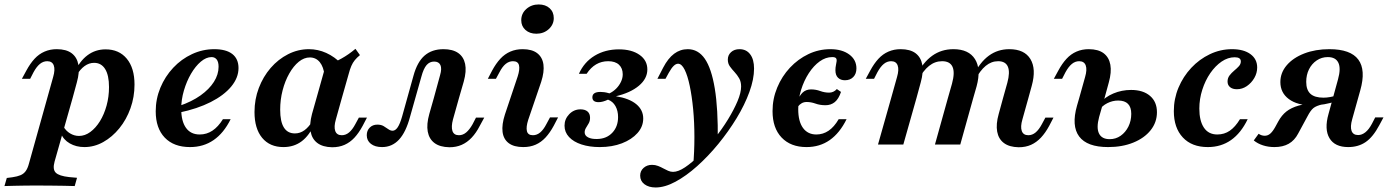

<svg xmlns="http://www.w3.org/2000/svg" viewBox="-91 -649 6238 862"><path d="M383.1 -427.4Q443.5 -427.4 478.2 -385.5Q512.9 -343.5 512.9 -269.4Q512.9 -213.7 494.8 -162.9Q476.6 -112.1 444.8 -73Q412.9 -33.9 372.6 -11.3Q332.3 11.3 287.9 11.3Q250.8 11.3 222.2 -5.2Q193.5 -21.8 182.3 -50.8L193.5 -81.5Q204.8 -61.3 223.8 -50Q242.7 -38.7 263.7 -38.7Q290.3 -38.7 314.5 -56.5Q338.7 -74.2 357.7 -104.8Q376.6 -135.5 387.5 -175Q398.4 -214.5 398.4 -258.1Q398.4 -311.3 381 -339.1Q363.7 -366.9 331.5 -366.9Q308.9 -366.9 288.7 -352.4Q268.5 -337.9 251.6 -308.9L243.5 -323.4Q266.1 -374.2 301.6 -400.8Q337.1 -427.4 383.1 -427.4ZM121 -208.1 147.6 -303.2Q157.3 -336.3 150.4 -355.2Q143.5 -374.2 121 -374.2Q103.2 -374.2 88.3 -362.1Q73.4 -350 59.7 -325L44.4 -295.2H7.3L27.4 -332.3Q44.4 -363.7 64.1 -385.1Q83.9 -406.5 108.9 -417.3Q133.9 -428.2 163.7 -428.2Q206.5 -428.2 230.6 -410.1Q254.8 -391.9 260.9 -358.5Q266.9 -325 254 -279L234.7 -208.1ZM67.7 183.9Q41.9 183.9 19.4 184.3Q-3.2 184.7 -25 185.1Q-46.8 185.5 -71 186.3L-60.5 150L-35.5 146.8Q-12.9 143.5 1.2 137.5Q15.3 131.5 24.2 119.4Q33.1 107.3 38.7 86.3L121 -208.1H234.7L154 76.6Q144.4 111.3 159.3 126.2Q174.2 141.1 219.4 146L254.8 149.2L244.4 186.3Q224.2 185.5 196.4 185.1Q168.5 184.7 135.9 184.3Q103.2 183.9 67.7 183.9Z M762.1 11.3Q689.5 11.3 648.8 -31Q608.1 -73.4 608.1 -149.2Q608.1 -204.8 629 -255.2Q650 -305.6 686.7 -344.8Q723.4 -383.9 771 -406Q818.5 -428.2 871 -428.2Q924.2 -428.2 952 -406.5Q979.8 -384.7 979.8 -343.5Q979.8 -300 947.2 -260.5Q914.5 -221 854.8 -190.7Q795.2 -160.5 713.7 -143.5V-173.4Q770.2 -192.7 809.3 -220.6Q848.4 -248.4 869.4 -281.5Q890.3 -314.5 890.3 -349.2Q890.3 -371 881.9 -381.9Q873.4 -392.7 858.9 -392.7Q834.7 -392.7 810.5 -372.2Q786.3 -351.6 766.5 -317.7Q746.8 -283.9 734.7 -242.7Q722.6 -201.6 722.6 -160.5Q722.6 -104.8 744 -75Q765.3 -45.2 805.6 -45.2Q837.1 -45.2 862.9 -62.5Q888.7 -79.8 909.7 -113.7H944.4Q913.7 -51.6 868.1 -20.2Q822.6 11.3 762.1 11.3Z M1181.5 11.3Q1120.2 11.3 1085.9 -30.2Q1051.6 -71.8 1051.6 -146Q1051.6 -203.2 1071 -254Q1090.3 -304.8 1124.2 -344Q1158.1 -383.1 1202.4 -405.6Q1246.8 -428.2 1296 -428.2Q1336.3 -428.2 1373.8 -411.3Q1411.3 -394.4 1443.5 -361.3L1366.1 -309.7Q1362.1 -348.4 1344.8 -369.8Q1327.4 -391.1 1300 -391.1Q1274.2 -391.1 1250.4 -371.8Q1226.6 -352.4 1207.7 -319Q1188.7 -285.5 1177.8 -243.5Q1166.9 -201.6 1166.9 -156.5Q1166.9 -103.2 1183.5 -76.6Q1200 -50 1233.1 -50Q1256.5 -50 1276.2 -64.5Q1296 -79 1312.9 -107.3L1321 -93.5Q1298.4 -41.1 1263.7 -14.9Q1229 11.3 1181.5 11.3ZM1329.8 -208.1 1371 -354.8Q1410.5 -368.5 1442.3 -386.3Q1474.2 -404 1504.8 -429.8L1525 -401.6Q1511.3 -390.3 1502 -379Q1492.7 -367.7 1486.3 -352.8Q1479.8 -337.9 1474.2 -316.1L1443.5 -208.1ZM1416.9 -112.9Q1407.3 -79.8 1414.1 -60.9Q1421 -41.9 1443.5 -41.9Q1461.3 -41.9 1476.2 -54.4Q1491.1 -66.9 1504 -91.1L1520.2 -121H1556.5L1537.1 -83.9Q1520.2 -52.4 1500.4 -31Q1480.6 -9.7 1456 1.2Q1431.5 12.1 1400 12.1Q1358.1 11.3 1333.9 -6.9Q1309.7 -25 1303.6 -58.1Q1297.6 -91.1 1309.7 -137.1L1329.8 -208.1H1443.5Z M1624.2 11.3Q1592.7 11.3 1574.2 -3.2Q1555.6 -17.7 1555.6 -41.9Q1555.6 -62.9 1569 -76.2Q1582.3 -89.5 1603.2 -89.5Q1620.2 -89.5 1631.5 -82.7Q1642.7 -75.8 1652.4 -69Q1662.1 -62.1 1671.8 -62.1Q1683.9 -62.1 1694.4 -77.4Q1704.8 -92.7 1714.5 -126.6L1765.3 -308.9Q1782.3 -371 1815.3 -399.6Q1848.4 -428.2 1900 -428.2Q1941.1 -428.2 1965.7 -411.3Q1990.3 -394.4 1997.2 -362.1Q2004 -329.8 1991.1 -283.1L1969.4 -208.1H1856.5L1884.7 -311.3Q1893.5 -341.1 1886.3 -356.9Q1879 -372.6 1858.1 -372.6Q1837.9 -372.6 1824.2 -356.9Q1810.5 -341.1 1800.8 -304.8L1750 -125Q1731.5 -55.6 1700.4 -22.2Q1669.4 11.3 1624.2 11.3ZM1942.7 -112.9Q1933.9 -79.8 1940.3 -60.9Q1946.8 -41.9 1969.4 -41.9Q1987.1 -41.9 2002 -54.4Q2016.9 -66.9 2030.6 -91.1L2046 -121H2083.1L2062.9 -83.9Q2046.8 -52.4 2026.6 -31Q2006.5 -9.7 1981.9 1.2Q1957.3 12.1 1926.6 12.1Q1883.9 11.3 1859.7 -6.9Q1835.5 -25 1829.4 -58.1Q1823.4 -91.1 1836.3 -137.1L1856.5 -208.1H1969.4Z M2280.6 -111.3Q2270.2 -79 2274.6 -60.5Q2279 -41.9 2301.6 -41.9Q2319.4 -41.9 2334.3 -54.4Q2349.2 -66.9 2362.1 -91.9L2378.2 -121.8H2414.5L2395.2 -84.7Q2378.2 -53.2 2358.5 -31.9Q2338.7 -10.5 2314.1 0.4Q2289.5 11.3 2258.1 11.3Q2216.1 11.3 2192.7 -6.5Q2169.4 -24.2 2165.3 -56.9Q2161.3 -89.5 2175.8 -134.7L2233.1 -305.6Q2243.5 -337.9 2239.1 -356Q2234.7 -374.2 2212.1 -374.2Q2194.4 -374.2 2179.4 -362.1Q2164.5 -350 2151.6 -325L2135.5 -295.2H2099.2L2118.5 -332.3Q2135.5 -363.7 2155.2 -385.1Q2175 -406.5 2200 -417.3Q2225 -428.2 2255.6 -428.2Q2297.6 -428.2 2321 -410.1Q2344.4 -391.9 2348.8 -359.3Q2353.2 -326.6 2338.7 -281.5ZM2316.9 -497.6Q2287.1 -497.6 2268.1 -514.5Q2249.2 -531.5 2249.2 -558.1Q2249.2 -588.7 2272.2 -608.9Q2295.2 -629 2327.4 -629Q2358.1 -629 2376.6 -612.1Q2395.2 -595.2 2395.2 -567.7Q2395.2 -538.7 2372.6 -518.1Q2350 -497.6 2316.9 -497.6Z M2601.6 11.3Q2555.6 11.3 2519.8 -0.4Q2483.9 -12.1 2463.7 -33.9Q2443.5 -55.6 2443.5 -84.7Q2443.5 -114.5 2464.5 -136.3Q2485.5 -158.1 2515.3 -158.1Q2535.5 -158.1 2546.8 -148.4Q2558.1 -138.7 2558.1 -120.2Q2558.1 -105.6 2552 -95.2Q2546 -84.7 2539.9 -75Q2533.9 -65.3 2533.9 -54.8Q2533.9 -40.3 2549.2 -32.3Q2564.5 -24.2 2590.3 -25Q2632.3 -25.8 2658.1 -53.2Q2683.9 -80.6 2683.9 -123.4Q2683.9 -151.6 2672.2 -172.6Q2660.5 -193.5 2638.7 -201.6Q2626.6 -196 2616.1 -193.1Q2605.6 -190.3 2596.8 -190.3Q2568.5 -190.3 2568.5 -212.1Q2568.5 -236.3 2604.8 -236.3Q2612.9 -236.3 2622.2 -235.1Q2631.5 -233.9 2645.2 -229.8Q2662.1 -237.9 2675.4 -251.2Q2688.7 -264.5 2696.8 -281.5Q2704.8 -298.4 2704.8 -315.3Q2704.8 -342.7 2687.9 -358.5Q2671 -374.2 2639.5 -374.2Q2609.7 -374.2 2585.5 -360.1Q2561.3 -346 2542.7 -317.7H2508.1Q2531.5 -370.2 2578.6 -398.8Q2625.8 -427.4 2687.9 -427.4Q2745.2 -427.4 2780.2 -402.8Q2815.3 -378.2 2815.3 -337.1Q2815.3 -296 2777.4 -264.1Q2739.5 -232.3 2674.2 -216.9Q2733.9 -207.3 2765.3 -181.5Q2796.8 -155.6 2796.8 -116.9Q2796.8 -80.6 2771 -51.6Q2745.2 -22.6 2701.2 -5.6Q2657.3 11.3 2601.6 11.3Z M2852.4 192.7Q2821.8 192.7 2802.4 178.2Q2783.1 163.7 2783.1 139.5Q2783.1 118.5 2798.4 104.8Q2813.7 91.1 2836.3 91.1Q2850.8 91.1 2863.3 96Q2875.8 100.8 2886.7 106.9Q2897.6 112.9 2908.5 117.7Q2919.4 122.6 2930.6 122.6Q2954 122.6 2984.7 102Q3015.3 81.5 3049.6 47.6Q3083.9 13.7 3117.3 -27.8Q3150.8 -69.4 3177.4 -112.9Q3204 -156.5 3220.2 -194.8Q3236.3 -233.1 3236.3 -260.5Q3236.3 -282.3 3227.4 -297.6Q3218.5 -312.9 3206.9 -325.4Q3195.2 -337.9 3185.9 -350.8Q3176.6 -363.7 3176.6 -381.5Q3176.6 -401.6 3191.1 -414.9Q3205.6 -428.2 3229 -428.2Q3259.7 -428.2 3277 -405.2Q3294.4 -382.3 3294.4 -341.1Q3294.4 -293.5 3273.4 -235.9Q3252.4 -178.2 3216.1 -118.5Q3179.8 -58.9 3134.3 -3.2Q3088.7 52.4 3039.1 96.8Q2989.5 141.1 2941.5 166.9Q2893.5 192.7 2852.4 192.7ZM3021 96Q3026.6 32.3 3026.6 -33.5Q3026.6 -99.2 3021 -158.5Q3015.3 -217.7 3005.6 -263.7Q2996 -309.7 2982.7 -336.3Q2969.4 -362.9 2953.2 -362.9Q2943.5 -362.9 2933.5 -353.2Q2923.4 -343.5 2911.3 -321.8L2896.8 -295.2H2860.5L2886.3 -345.2Q2908.1 -387.1 2935.5 -407.7Q2962.9 -428.2 2996.8 -428.2Q3043.5 -428.2 3073.4 -385.1Q3103.2 -341.9 3118.1 -251.6Q3133.1 -161.3 3131.5 -18.5Q3116.1 0.8 3099.2 20.2Q3082.3 39.5 3063.3 58.1Q3044.4 76.6 3021 96Z M3529.8 11.3Q3458.9 11.3 3418.1 -31.5Q3377.4 -74.2 3377.4 -150Q3377.4 -205.6 3398.4 -256Q3419.4 -306.5 3455.6 -345.2Q3491.9 -383.9 3538.3 -406Q3584.7 -428.2 3637.1 -428.2Q3689.5 -428.2 3721.8 -404.4Q3754 -380.6 3754 -341.9Q3754 -317.7 3739.9 -303.2Q3725.8 -288.7 3702.4 -288.7Q3683.1 -288.7 3671.4 -300Q3659.7 -311.3 3659.7 -333.9Q3659.7 -346 3662.1 -356.9Q3664.5 -367.7 3665.3 -375.4Q3666.1 -383.1 3662.1 -387.9Q3658.1 -392.7 3645.2 -392.7Q3616.1 -392.7 3589.1 -373.4Q3562.1 -354 3540.3 -320.6Q3518.5 -287.1 3505.6 -245.6Q3492.7 -204 3492.7 -158.9Q3492.7 -104 3514.1 -74.6Q3535.5 -45.2 3574.2 -45.2Q3604 -45.2 3629 -62.1Q3654 -79 3674.2 -113.7H3709.7Q3679 -51.6 3634.3 -20.2Q3589.5 11.3 3529.8 11.3ZM3491.9 -171 3484.7 -186.3Q3496.8 -218.5 3512.1 -233.1Q3527.4 -247.6 3550 -247.6Q3571.8 -247.6 3591.5 -240.3Q3611.3 -233.1 3631.5 -233.1Q3641.1 -233.1 3650 -237.1Q3658.9 -241.1 3666.1 -249.2L3684.7 -236.3Q3674.2 -204.8 3656.9 -190.7Q3639.5 -176.6 3615.3 -176.6Q3590.3 -176.6 3570.2 -183.9Q3550 -191.1 3530.6 -191.1Q3518.5 -191.1 3508.9 -185.9Q3499.2 -180.6 3491.9 -171Z M4164.5 -208.1 4183.1 -273.4Q4196.8 -323.4 4185.5 -348.8Q4174.2 -374.2 4138.7 -374.2Q4106.5 -374.2 4080.2 -353.2Q4054 -332.3 4031.5 -290.3L4023.4 -310.5Q4053.2 -369.4 4094.4 -398.8Q4135.5 -428.2 4189.5 -428.2Q4258.1 -428.2 4286.3 -383.5Q4314.5 -338.7 4293.5 -261.3L4278.2 -208.1ZM4412.1 -208.1 4431.5 -277.4Q4444.4 -325 4433.9 -349.6Q4423.4 -374.2 4390.3 -374.2Q4359.7 -374.2 4334.3 -353.2Q4308.9 -332.3 4287.1 -290.3L4279 -310.5Q4308.9 -370.2 4348.8 -399.2Q4388.7 -428.2 4440.3 -428.2Q4508.1 -428.2 4535.1 -383.9Q4562.1 -339.5 4541.1 -263.7L4525.8 -208.1ZM3909.7 -208.1 3936.3 -303.2Q3946 -336.3 3939.1 -355.2Q3932.3 -374.2 3909.7 -374.2Q3891.9 -374.2 3877 -362.1Q3862.1 -350 3848.4 -325L3833.1 -295.2H3796L3816.1 -332.3Q3833.1 -363.7 3852.8 -385.1Q3872.6 -406.5 3897.6 -417.3Q3922.6 -428.2 3952.4 -428.2Q3995.2 -428.2 4019.4 -410.1Q4043.5 -391.9 4049.6 -358.5Q4055.6 -325 4042.7 -279L4023.4 -208.1ZM3850.8 0 3909.7 -208.1H4023.4L3964.5 0ZM4106.5 0 4164.5 -208.1H4278.2L4220.2 0ZM4499.2 -112.9Q4489.5 -79.8 4496.4 -60.9Q4503.2 -41.9 4525.8 -41.9Q4543.5 -41.9 4558.5 -54.4Q4573.4 -66.9 4586.3 -91.1L4602.4 -121H4638.7L4619.4 -83.9Q4602.4 -52.4 4582.3 -31Q4562.1 -9.7 4537.9 1.2Q4513.7 12.1 4482.3 12.1Q4440.3 11.3 4416.1 -6.9Q4391.9 -25 4385.9 -58.1Q4379.8 -91.1 4392.7 -137.1L4412.1 -208.1H4525.8Z M4754 -208.1 4780.6 -303.2Q4790.3 -336.3 4783.5 -355.2Q4776.6 -374.2 4754 -374.2Q4736.3 -374.2 4721.4 -362.1Q4706.5 -350 4692.7 -325L4677.4 -295.2H4640.3L4660.5 -332.3Q4677.4 -363.7 4697.2 -385.1Q4716.9 -406.5 4741.9 -417.3Q4766.9 -428.2 4796.8 -428.2Q4839.5 -428.2 4863.7 -410.1Q4887.9 -391.9 4894 -358.5Q4900 -325 4887.1 -279L4867.7 -208.1ZM4883.9 11.3Q4789.5 11.3 4754 -36.3Q4718.5 -83.9 4744.4 -175L4754 -208.1H4867.7L4843.5 -123.4Q4830.6 -75 4843.1 -49.6Q4855.6 -24.2 4891.1 -24.2Q4918.5 -24.2 4940.3 -39.5Q4962.1 -54.8 4975 -80.6Q4987.9 -106.5 4987.9 -137.9Q4987.9 -197.6 4929 -197.6Q4904 -197.6 4880.6 -185.9Q4857.3 -174.2 4843.5 -154L4846.8 -185.5Q4870.2 -213.7 4907.7 -229.4Q4945.2 -245.2 4987.1 -245.2Q5041.1 -245.2 5072.2 -218.5Q5103.2 -191.9 5103.2 -145.2Q5103.2 -100 5075 -64.5Q5046.8 -29 4997.2 -8.9Q4947.6 11.3 4883.9 11.3Z M5331.5 11.3Q5259.7 11.3 5219.4 -31.9Q5179 -75 5179 -150Q5179 -205.6 5200 -255.6Q5221 -305.6 5257.3 -344.4Q5293.5 -383.1 5340.7 -405.6Q5387.9 -428.2 5440.3 -428.2Q5492.7 -428.2 5523 -406Q5553.2 -383.9 5553.2 -346Q5553.2 -321 5540.3 -298.8Q5527.4 -276.6 5506.9 -262.5Q5486.3 -248.4 5462.1 -248.4Q5442.7 -248.4 5431.5 -257.7Q5420.2 -266.9 5420.2 -283.1Q5420.2 -298.4 5429 -310.1Q5437.9 -321.8 5450 -331.9Q5462.1 -341.9 5471 -351.6Q5479.8 -361.3 5479.8 -373.4Q5479.8 -391.9 5452.4 -391.9Q5421.8 -391.9 5393.5 -372.6Q5365.3 -353.2 5342.7 -320.6Q5320.2 -287.9 5306.9 -246.4Q5293.5 -204.8 5293.5 -161.3Q5293.5 -106.5 5314.1 -75.8Q5334.7 -45.2 5374.2 -45.2Q5405.6 -45.2 5430.2 -62.1Q5454.8 -79 5475.8 -113.7H5510.5Q5480.6 -51.6 5435.9 -20.2Q5391.1 11.3 5331.5 11.3Z M5962.1 11.3Q5901.6 11.3 5877.8 -28.6Q5854 -68.5 5873.4 -137.1L5916.1 -292.7Q5929.8 -341.9 5917.7 -367.3Q5905.6 -392.7 5870.2 -392.7Q5842.7 -392.7 5820.6 -377.8Q5798.4 -362.9 5785.9 -337.9Q5773.4 -312.9 5773.4 -281.5Q5773.4 -245.2 5792.3 -227.8Q5811.3 -210.5 5850.8 -210.5Q5865.3 -210.5 5880.6 -213.3Q5896 -216.1 5908.1 -220.2L5904 -193.5Q5883.9 -186.3 5854.8 -181Q5825.8 -175.8 5800 -175.8Q5733.9 -175.8 5695.6 -204Q5657.3 -232.3 5657.3 -280.6Q5657.3 -322.6 5685.9 -356Q5714.5 -389.5 5764.5 -408.9Q5814.5 -428.2 5877.4 -428.2Q5972.6 -428.2 6007.3 -381.5Q6041.9 -334.7 6016.1 -243.5L5979.8 -113.7Q5970.2 -79.8 5977 -61.3Q5983.9 -42.7 6006.5 -42.7Q6023.4 -42.7 6039.1 -55.2Q6054.8 -67.7 6068.5 -93.5L6083.1 -121.8H6120.2L6101.6 -87.1Q6073.4 -33.9 6040.3 -11.3Q6007.3 11.3 5962.1 11.3ZM5630.6 11.3Q5603.2 11.3 5579.4 3.6Q5555.6 -4 5537.9 -18.5L5559.7 -48.4Q5572.6 -39.5 5587.1 -39.5Q5600.8 -39.5 5611.7 -48.8Q5622.6 -58.1 5633.9 -78.2L5647.6 -103.2Q5662.9 -131.5 5684.3 -148.4Q5705.6 -165.3 5739.5 -175Q5773.4 -184.7 5828.2 -188.7L5846.8 -180.6Q5818.5 -174.2 5805.6 -163.7Q5792.7 -153.2 5779 -126.6L5737.1 -49.2Q5721 -18.5 5694.8 -3.6Q5668.5 11.3 5630.6 11.3Z"/></svg>

Font: Playfair 9pt
Style: Bold Italic
Weight: 700
Italic angle: -15.6°
Designer: Claus Eggers Sørensen
Foundry: Claus Eggers Sørensen
Version: Version 2.203